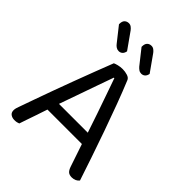

<svg xmlns="http://www.w3.org/2000/svg" viewBox="-233 -933 1058 1058"><g transform="rotate(45 296.0 -404.0)"><path d="M298 -545H294Q279 -503 258.5 -445Q238 -387 216.5 -325.5Q195 -264 176 -211L171 -196Q165 -178 156 -151Q147 -124 137 -94.5Q127 -65 118 -39.5Q109 -14 104 2Q97 5 89.5 6.5Q82 8 71 8Q55 8 42.5 -0.5Q30 -9 30 -28Q30 -37 33 -46.5Q36 -56 40 -67Q52 -101 69.5 -150Q87 -199 108 -257Q129 -315 152 -376Q175 -437 197 -495Q219 -553 238 -601Q246 -605 262 -609Q278 -613 295 -613Q315 -613 333.5 -607Q352 -601 357 -587Q381 -529 408.5 -455.5Q436 -382 464 -302.5Q492 -223 517.5 -148Q543 -73 563 -12Q556 -3 544.5 2.5Q533 8 519 8Q500 8 490 -0.5Q480 -9 473 -29L418 -192L410 -220Q390 -281 368.5 -343Q347 -405 328.5 -458Q310 -511 298 -545ZM132 -162 158 -229H437L453 -162ZM174 -687 106 -773V-776Q106 -797 116 -806.5Q126 -816 141 -816Q152 -816 160.5 -809.5Q169 -803 175 -795L243 -699Q240 -683 231 -675Q222 -667 209 -667Q198 -667 189 -673Q180 -679 174 -687ZM350 -687 282 -773V-776Q282 -796 291.5 -806Q301 -816 317 -816Q328 -816 336.5 -809.5Q345 -803 351 -795L419 -699Q416 -683 407 -675Q398 -667 385 -667Q374 -667 365.5 -673Q357 -679 350 -687Z"/></g></svg>

Font: Baloo Paaji 2
Style: Regular
Weight: 400
Designer: Shuchita Grover, Noopur Datye and Ek Type
Foundry: Ek Type
Version: Version 1.700